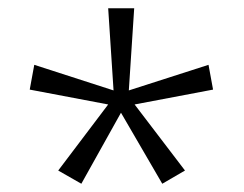

<svg xmlns="http://www.w3.org/2000/svg" viewBox="-20 -779 591 465"><path d="M305 -759H242L255 -560L63 -622L52 -562L242 -526L121 -366L177 -334L273 -506L373 -334L428 -366L306 -526L496 -562L485 -622L292 -560Z"/></svg>

Font: Noto Sans Myanmar UI Light
Style: Regular
Weight: 300
Designer: Monotype Design Team
Foundry: Monotype Imaging Inc.
Version: Version 2.103